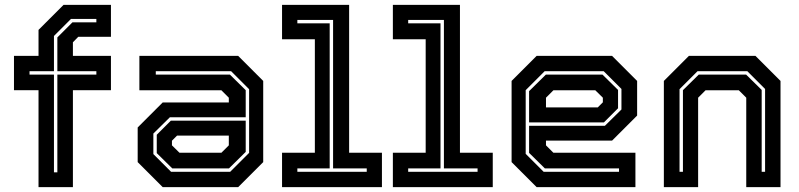

<svg xmlns="http://www.w3.org/2000/svg" viewBox="-20 -770 3286 790"><path d="M138.5 0V-399H37.5V-540H138.5V-647L241.5 -750H436.5V-618.5H302L280 -596V-540H436.5V-399H280V0ZM202 -61H216V-463H376.5V-477H216V-616L278 -678H376.5V-692H272L202 -622V-477H101.5V-463H202Z M649.5 0 546.5 -103V-245.5L649.5 -348.5H921.5V-368L891 -398.5H553.5V-540H960L1063 -437V-103L960 0ZM689 -77 625 -140V-215.5L683 -273.5H991V-145L922 -77ZM684 -63H927L1005 -141V-403L931 -477H621V-463H926L991 -399V-287.5H679L611 -220.5V-136ZM718.5 -141.5H891L921.5 -172V-212H708.5L687.5 -191V-172Z M1140.5 0V-141.5H1275.5V-608.5H1140.5V-750H1416.5V-141.5H1551.5V0ZM1203.5 -63H1489V-77H1350.5V-688H1203.5V-674H1336.5V-77H1203.5Z M1596.5 0V-141.5H1731.5V-608.5H1596.5V-750H1872.5V-141.5H2007.5V0ZM1659.5 -63H1945V-77H1806.5V-688H1659.5V-674H1792.5V-77H1659.5Z M2498.5 -540 2601.5 -437V-294.5L2498.5 -191.5H2226.5V-172L2257 -141.5H2594.5V0H2188L2085 -103V-437L2188 -540ZM2459 -463 2523 -400V-324.5L2465 -266.5H2157V-395L2226 -463ZM2464 -477H2221L2143 -399V-137L2217 -63H2527V-77H2222L2157 -141V-252.5H2469L2537 -319.5V-404ZM2429.5 -398.5H2257L2226.5 -368V-328H2439.5L2460.5 -349V-368Z M2711.5 0V-437L2814.5 -540H3088.5L3191.5 -437V0H3050.5V-368L3020 -398.5H2883L2852.5 -368V0ZM2776 -63H2790V-399L2855 -463H3050L3114 -400V-63H3128V-404L3055 -477H2850L2776 -403Z"/></svg>

Font: Tourney
Style: Bold
Weight: 700
Designer: Tyler Finck
Foundry: Etcetera Type Co
Version: Version 1.015